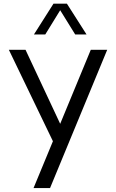

<svg xmlns="http://www.w3.org/2000/svg" viewBox="-20 -752 615 1017"><path d="M245.1 244.1H157.7L260.3 -3.9L26.9 -488.3H115.2L298.8 -96.2L460.9 -488.3H547.9ZM438.5 -569.3H378.4L298.8 -697.8L219.7 -569.3H159.7L263.2 -732.4H334.5Z"/></svg>

Font: Kumbh Sans
Style: Regular
Weight: 400
Version: Version 1.005